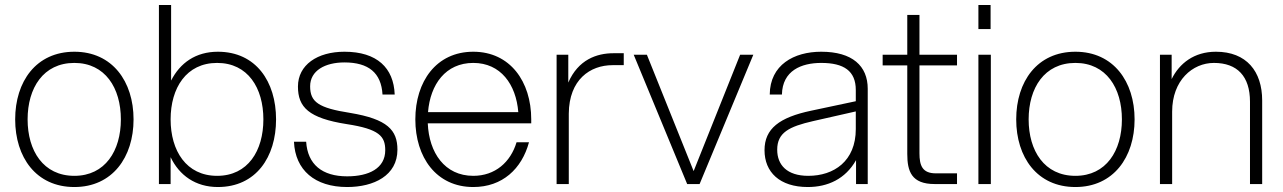

<svg xmlns="http://www.w3.org/2000/svg" viewBox="-20 -740 5157 772"><path d="M279 12C432 12 517 -108 517 -260C517 -412 432 -532 279 -532C125 -532 41 -412 41 -260C41 -108 125 12 279 12ZM91 -260C91 -386 154 -487 279 -487C403 -487 466 -386 466 -260C466 -134 403 -33 279 -33C154 -33 91 -134 91 -260Z M619 0H666V-108C701 -35 766 12 856 12C1009 12 1090 -108 1090 -260C1090 -412 1009 -532 856 -532C767 -532 704 -487 668 -416V-720H619ZM666 -260C666 -386 729 -487 853 -487C977 -487 1039 -386 1039 -260C1039 -134 977 -33 853 -33C729 -33 666 -134 666 -260Z M1376 12C1483 12 1578 -34 1578 -138C1578 -217 1538 -261 1388 -286C1260 -306 1227 -330 1227 -393C1227 -456 1287 -489 1365 -489C1462 -489 1513 -447 1518 -360H1567C1563 -467 1496 -532 1365 -532C1256 -532 1178 -479 1178 -392C1178 -309 1221 -265 1374 -241C1505 -221 1529 -192 1529 -136C1529 -63 1463 -31 1376 -31C1275 -31 1217 -79 1211 -170H1162C1167 -56 1246 12 1376 12Z M1883 12C2000 12 2078 -61 2107 -168H2057C2033 -88 1971 -33 1883 -33C1768 -33 1705 -126 1700 -244H2116V-260C2116 -412 2031 -532 1883 -532C1734 -532 1650 -412 1650 -260C1650 -108 1734 12 1883 12ZM1701 -289C1710 -401 1772 -487 1883 -487C1993 -487 2055 -401 2064 -289Z M2218 0H2267V-283C2268 -420 2353 -478 2443 -478H2488V-526H2447C2379 -526 2305 -500 2265 -408V-520H2218Z M2743 0H2793L3009 -520H2956L2769 -52L2581 -520H2528Z M3422 0H3469V-383C3469 -475 3407 -532 3282 -532C3172 -532 3076 -479 3075 -360H3124C3126 -456 3202 -487 3282 -487C3373 -487 3421 -455 3421 -378V-333L3242 -295C3114 -268 3054 -223 3054 -136C3054 -48 3115 12 3228 12C3308 12 3379 -20 3422 -96ZM3105 -138C3105 -207 3153 -231 3249 -253L3421 -292V-221C3421 -92 3333 -33 3230 -33C3144 -33 3105 -77 3105 -138Z M3628 -680V-520H3529V-477H3628V-121C3628 -51 3645 0 3738 0H3828V-43H3743C3688 -43 3677 -75 3677 -124V-477H3828V-520H3677V-680Z M3914 0H3964V-520H3914ZM3914 -623H3963V-720H3914Z M4304 12C4457 12 4542 -108 4542 -260C4542 -412 4457 -532 4304 -532C4150 -532 4066 -412 4066 -260C4066 -108 4150 12 4304 12ZM4116 -260C4116 -386 4179 -487 4304 -487C4428 -487 4491 -386 4491 -260C4491 -134 4428 -33 4304 -33C4179 -33 4116 -134 4116 -260Z M5006 -331V0H5055V-336C5055 -453 4992 -532 4869 -532C4781 -532 4722 -485 4691 -422V-520H4644V0H4693V-291C4693 -417 4775 -487 4861 -487C4955 -487 5006 -433 5006 -331Z"/></svg>

Font: Aspekta 200
Style: Regular
Weight: 200
Designer: Ivo Dolenc
Version: Version 2.000